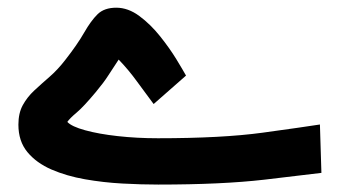

<svg xmlns="http://www.w3.org/2000/svg" viewBox="-20 -485 892 504"><path d="M383.3 -211.9Q362.3 -239.7 339.8 -270.8Q317.4 -301.8 291.5 -328.6Q275.4 -304.7 264.2 -286.9Q252.9 -269 231.4 -243.2Q199.2 -204.6 181.4 -189.7Q163.6 -174.8 156.7 -165Q168 -152.8 203.4 -143.1Q238.8 -133.3 289.1 -127.7Q339.4 -122.1 394.5 -122.1Q562.5 -122.1 669.4 -136.7Q776.4 -151.4 819.8 -158.2L823.7 -31.2Q785.6 -26.4 674.3 -13.4Q563 -0.5 395.5 -0.5Q351.6 -0.5 301.5 -3.2Q251.5 -5.9 203.1 -14.4Q154.8 -22.9 115.2 -40Q75.7 -57.1 52 -85.7Q28.3 -114.3 28.3 -157.7Q28.3 -188 39.8 -209Q51.3 -230 69.8 -247.3Q88.4 -264.6 109.9 -283.2Q131.3 -301.8 150.9 -327.1Q183.1 -368.2 200.9 -399.4Q218.8 -430.7 236.3 -447.8Q253.9 -464.8 285.2 -464.8Q316.4 -464.8 345.9 -442.9Q375.5 -420.9 400.4 -389.6Q425.3 -358.4 442.9 -329.6Q460.4 -300.8 468.3 -286.6Z"/></svg>

Font: Vazir FD-WOL-UI
Style: Bold-FD-WOL-UI
Weight: 700
Designer: Saber Rastikerdar
Foundry: Saber Rastikerdar
Version: Version 30.0.0